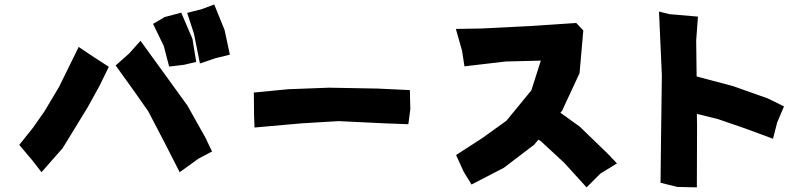

<svg xmlns="http://www.w3.org/2000/svg" viewBox="-20 -810 3590 852"><path d="M493.2 -519.5 573.2 -408.2 637.7 -316.4 710 -177.7 777.3 -45.9 861.3 -106.4 920.9 -137.7 891.6 -199.2 811.5 -341.8 704.1 -490.2 603.5 -628.9 552.7 -572.3ZM329.1 -601.6 242.2 -424.8 177.7 -316.4 127 -244.1 65.4 -167 124 -97.7 164.1 -45.9 257.8 -152.3 307.6 -233.4 369.1 -334 421.9 -429.7 462.9 -513.7 396.5 -556.6ZM810.5 -752.9 840.8 -660.2 867.2 -528.3 936.5 -551.8 1000 -567.4 976.6 -676.8 930.7 -790 873 -768.6ZM659.2 -704.1 707 -605.5 730.5 -514.6 796.9 -522.5 850.6 -535.2 834 -637.7 784.2 -753.9 710.9 -734.4Z M1106.4 -399.4 1107.4 -299.8 1109.4 -244.1 1318.4 -262.7 1482.4 -272.5 1687.5 -262.7 1792 -258.8 1800.8 -325.2 1798.8 -410.2 1655.3 -417 1440.4 -420.9 1258.8 -414.1Z M2002.9 -681.6 2030.3 -585 2041 -515.6 2223.6 -537.1 2379.9 -541 2337.9 -409.2 2227.5 -274.4 2120.1 -197.3 2003.9 -122.1 2037.1 -48.8 2072.3 8.8 2215.8 -65.4 2350.6 -168 2369.1 -190.4 2379.9 -183.6 2483.4 -87.9 2583 21.5 2644.5 -40 2717.8 -85 2674.8 -129.9 2552.7 -248 2466.8 -309.6 2474.6 -319.3 2551.8 -485.4 2568.4 -674.8 2537.1 -708 2330.1 -694.3 2117.2 -683.6Z M2904.3 -758.8 2917 -475.6 2913.1 -175.8 2911.1 1 2985.4 19.5 3072.3 21.5 3073.2 -256.8 3072.3 -304.7 3167 -281.2 3283.2 -241.2 3410.2 -194.3 3428.7 -266.6 3459 -337.9 3387.7 -373 3233.4 -427.7 3071.3 -470.7 3069.3 -629.9 3077.1 -736.3 2951.2 -747.1Z"/></svg>

Font: MaokenAssortedSans-Lite
Style: Lite
Weight: 400
Version: Version 1.400